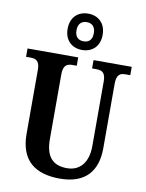

<svg xmlns="http://www.w3.org/2000/svg" viewBox="-104 -1051 861 1134"><g transform="rotate(10 326.5 -484.5)"><path d="M332 -761C391 -761 437 -799 437 -870C437 -941 391 -979 332 -979C273 -979 227 -941 227 -870C227 -799 273 -761 332 -761ZM332 -813C304 -813 280 -828 280 -870C280 -912 304 -928 332 -928C361 -928 384 -912 384 -870C384 -828 361 -813 332 -813ZM335 10C489 10 557 -76 557 -210V-597C557 -656 580 -664 612 -664H639V-714H410V-664H435C467 -664 491 -656 491 -601V-212C491 -112 441 -58 366 -58C287 -58 237 -97 237 -210V-597C237 -656 262 -664 293 -664H318V-714H14V-664H40C71 -664 96 -656 96 -601V-217C96 -53 190 10 335 10Z"/></g></svg>

Font: Noto Serif Thai Condensed
Style: Bold
Weight: 700
Width: 3
Designer: Monotype Design Team
Foundry: Monotype Imaging Inc.
Version: Version 2.002